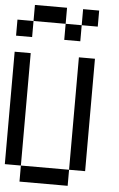

<svg xmlns="http://www.w3.org/2000/svg" viewBox="-68 -1146 737 1191"><g transform="rotate(5 300.0 -550.0)"><path d="M0 -100V-800H100V-100ZM100 -1100H300V-1000H100ZM0 -900V-1000H100V-900ZM100 -100H400V0H100ZM300 -1000H400V-900H300ZM400 -100V-800H500V-100ZM500 -1100V-1000H400V-1100Z"/></g></svg>

Font: Galmuri9 Regular
Style: Regular
Weight: 400
Designer: Lee Minseo (quiple)
Version: Version 2.399;hotconv 1.1.1;makeotfexe 2.6.0 DEVELOPMENT